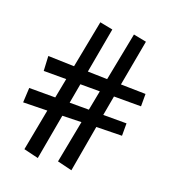

<svg xmlns="http://www.w3.org/2000/svg" viewBox="-113 -712 633 714"><g transform="rotate(20 203.5 -355.0)"><path d="M59 -92 90 -256 -5 -254 -2 -312H101L116 -390H27L24 -448L127 -445L163 -632L214 -622L182 -444L259 -442L296 -632L347 -622L314 -441L412 -439V-390H305L291 -312H383V-263L282 -261L250 -78L192 -92L224 -259L149 -257L117 -78ZM234 -312 249 -390H172L158 -312Z"/></g></svg>

Font: Bahianita
Style: Regular
Weight: 400
Designer: Pablo Cosgaya & Dani Raskovsky
Foundry: Pablo Cosgaya & Dani Raskovsky
Version: Version 1.008